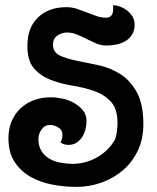

<svg xmlns="http://www.w3.org/2000/svg" viewBox="-20 -711 615 750"><path d="M240 -683Q261 -683 280.5 -676.5Q300 -670 319 -662.5Q338 -655 356.5 -648.5Q375 -642 393 -642Q405 -642 411 -646.5Q417 -651 419.5 -658Q422 -665 422 -673.5Q422 -682 422 -691Q437 -690 452 -684Q467 -678 479 -668Q491 -658 498.5 -644.5Q506 -631 506 -615Q506 -592 496 -576Q486 -560 470 -550.5Q454 -541 434 -537Q414 -533 395 -533Q376 -533 357 -541Q338 -549 319 -558.5Q300 -568 281 -576Q262 -584 242 -584Q221 -584 204 -572Q187 -560 187 -537Q187 -507 213 -494.5Q239 -482 278.5 -474Q318 -466 363.5 -456.5Q409 -447 448.5 -422.5Q488 -398 514 -351.5Q540 -305 540 -225Q540 -169 519 -124Q498 -79 462 -47.5Q426 -16 378.5 1.5Q331 19 278 19Q231 19 184 10Q137 1 99 -20.5Q61 -42 37 -78.5Q13 -115 13 -171Q13 -208 25.5 -237.5Q38 -267 60.5 -288Q83 -309 113 -320Q143 -331 179 -331Q199 -331 223 -326Q247 -321 268 -309.5Q289 -298 303.5 -280.5Q318 -263 318 -239Q318 -223 314 -206.5Q310 -190 301.5 -176.5Q293 -163 279.5 -154Q266 -145 247 -145Q229 -145 216 -155Q221 -162 222.5 -169.5Q224 -177 224 -185Q224 -203 208 -213Q192 -223 176 -223Q155 -223 142.5 -205.5Q130 -188 130 -169Q130 -140 142 -121Q154 -102 173 -91Q192 -80 216 -75.5Q240 -71 265 -71Q289 -71 313 -77.5Q337 -84 358.5 -96Q380 -108 398 -125.5Q416 -143 428 -164Q431 -169 433 -178Q435 -187 436.5 -197Q438 -207 438.5 -216Q439 -225 439 -231Q439 -286 413 -314Q387 -342 348 -355.5Q309 -369 263 -376.5Q217 -384 178 -399Q139 -414 113 -443.5Q87 -473 87 -532Q87 -603 128.5 -643Q170 -683 240 -683Z"/></svg>

Font: Gloria
Style: Regular
Weight: 400
Designer: Peter Wiegel
Foundry: Peter Wiegel
Version: Version 1.000